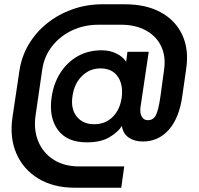

<svg xmlns="http://www.w3.org/2000/svg" viewBox="-20 -661 934 901"><path d="M332 220Q231 220 160 177Q89 134 56.5 58.5Q24 -17 39 -114L71 -328Q81 -396 115 -453Q149 -510 201.5 -552Q254 -594 320.5 -617.5Q387 -641 463 -641H565Q665 -641 734 -603.5Q803 -566 835 -498Q867 -430 854 -340L836 -214Q822 -109 773 -53Q724 3 650 3Q611 3 584 -15.5Q557 -34 552 -70Q533 -40 492.5 -16.5Q452 7 388 7Q294 7 251.5 -51.5Q209 -110 222 -203Q231 -268 262.5 -318Q294 -368 343.5 -396.5Q393 -425 457 -425Q495 -425 526 -410Q557 -395 572 -371L578 -418H678L639 -156Q636 -131 645 -114Q654 -97 674 -97Q700 -97 712 -121.5Q724 -146 733 -209L750 -334Q759 -396 736.5 -443.5Q714 -491 665 -518Q616 -545 547 -545H444Q374 -545 317.5 -518Q261 -491 224 -443.5Q187 -396 178 -333L147 -120Q137 -51 160 3.5Q183 58 232.5 89Q282 120 351 120H563L549 220ZM422 -78Q474 -78 508.5 -112Q543 -146 551 -203Q559 -264 532.5 -302Q506 -340 451 -340Q402 -340 366 -305.5Q330 -271 321 -215Q310 -153 339 -115.5Q368 -78 422 -78Z"/></svg>

Font: Host Grotesk SemiBold
Style: Italic
Weight: 600
Italic angle: -8°
Designer: Doğukan Karapınar based on Poppins by Indian Type Foundry, Jonny Pinhorn
Foundry: Element Type
Version: Version 1.001; ttfautohint (v1.8.4.7-5d5b)